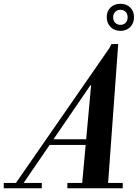

<svg xmlns="http://www.w3.org/2000/svg" viewBox="-98 -1000 732 1020"><path d="M-19 -20 498 -766 385 -551 22 -20ZM-78 0V-28H124V0ZM260 0V-28H554V0ZM156 -230V-260H425V-230ZM337 -10 386 -547H382L494 -766H530L475 -10ZM542 -836Q510 -836 489.5 -856.5Q469 -877 469 -909Q469 -941 489.5 -960.5Q510 -980 542 -980Q573 -980 593.5 -960.5Q614 -941 614 -909Q614 -877 594 -856.5Q574 -836 542 -836ZM542 -868Q559 -868 569.5 -879Q580 -890 580 -908Q580 -926 569.5 -937Q559 -948 542 -948Q525 -948 514 -937Q503 -926 503 -908Q503 -890 514 -879Q525 -868 542 -868Z"/></svg>

Font: Libre Bodoni Medium
Style: Italic
Weight: 500
Italic angle: -13°
Designer: Pablo Impallari, Rodrigo Fuenzalida
Foundry: Impallari Type
Version: Version 2.005;gftools[0.9.23]